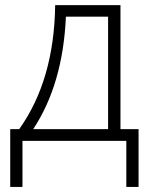

<svg xmlns="http://www.w3.org/2000/svg" viewBox="-20 -551 586 751"><path d="M402.8 -45.9V-485.8H237.8Q226.1 -221.7 109.9 -45.9ZM451.2 -530.8V-45.9H522V180.2H474.1V0H67.9V180.2H20V-45.9H55.2Q191.9 -237.8 195.8 -530.8Z"/></svg>

Font: OpenSans-Light
Style: Regular
Weight: 300
Foundry: Ascender Corporation
Version: Version 1.10